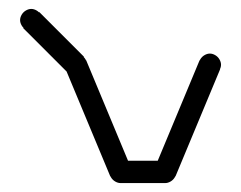

<svg xmlns="http://www.w3.org/2000/svg" viewBox="-20 -425 540 430"><path d="M25 -380Q25 -374 28.5 -368Q32 -362 38 -358.5Q44 -355 50 -355Q56 -355 62 -358.5Q68 -362 71.5 -368Q75 -374 75 -380Q75 -386 71.5 -392Q68 -398 62 -401.5Q56 -405 50 -405Q44 -405 38 -401.5Q32 -398 28.5 -392Q25 -386 25 -380Z M68 -398 32 -362 132 -262 168 -298Z M125 -280Q125 -274 128.5 -268Q132 -262 138 -258.5Q144 -255 150 -255Q156 -255 162 -258.5Q168 -262 171.5 -268Q175 -274 175 -280Q175 -286 171.5 -292Q168 -298 162 -301.5Q156 -305 150 -305Q144 -305 138 -301.5Q132 -298 128.5 -292Q125 -286 125 -280Z M173 -290 127 -270 227 -30 273 -50Z M225 -40Q225 -34 228.5 -28Q232 -22 238 -18.5Q244 -15 250 -15Q256 -15 262 -18.5Q268 -22 271.5 -28Q275 -34 275 -40Q275 -46 271.5 -52Q268 -58 262 -61.5Q256 -65 250 -65Q244 -65 238 -61.5Q232 -58 228.5 -52Q225 -46 225 -40Z M250 -65V-15H350V-65Z M325 -40Q325 -34 328.5 -28Q332 -22 338 -18.5Q344 -15 350 -15Q356 -15 362 -18.5Q368 -22 371.5 -28Q375 -34 375 -40Q375 -46 371.5 -52Q368 -58 362 -61.5Q356 -65 350 -65Q344 -65 338 -61.5Q332 -58 328.5 -52Q325 -46 325 -40Z M327 -50 373 -30 473 -270 427 -290Z M425 -280Q425 -274 428.5 -268Q432 -262 438 -258.5Q444 -255 450 -255Q456 -255 462 -258.5Q468 -262 471.5 -268Q475 -274 475 -280Q475 -286 471.5 -292Q468 -298 462 -301.5Q456 -305 450 -305Q444 -305 438 -301.5Q432 -298 428.5 -292Q425 -286 425 -280Z"/></svg>

Font: Linefont ExtraLight
Style: Regular
Weight: 250
Monospace: yes
Version: Version 3.002;gftools[0.9.33]